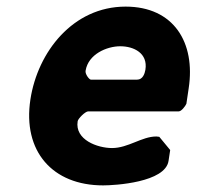

<svg xmlns="http://www.w3.org/2000/svg" viewBox="-20 -554 595 581"><path d="M72 -253C48 -96 139 7 292 7C328 7 480 -2 490 -67L495 -100L462 -140C462 -140 455 -141 453 -141C409 -141 368 -106 319 -106C275 -106 206 -131 215 -187C216 -195 238 -217 247 -217H521C529 -217 541 -233 544 -240L551 -287C572 -425 506 -534 360 -534C201 -534 94 -397 72 -253ZM239 -340C247 -390 303 -414 344 -414C385 -414 428 -393 420 -343C418 -331 412 -313 395 -313H255C250 -313 237 -330 239 -340Z"/></svg>

Font: Asimov Print
Style: CIt
Weight: 500
Designer: Google
Version: Version 2.000980: 2014